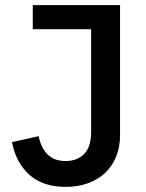

<svg xmlns="http://www.w3.org/2000/svg" viewBox="-20 -718 571 750"><path d="M449 -698V-190Q449 -144 434 -107Q419 -70 391.5 -43.5Q364 -17 324.5 -2.5Q285 12 237 12Q146 12 93.5 -36.5Q41 -85 27 -163L131 -186Q140 -141 165.5 -115Q191 -89 237 -89Q282 -89 309 -117Q336 -145 336 -202V-604H108V-698Z"/></svg>

Font: IBM Plex Thai Medium
Style: Regular
Weight: 500
Designer: Mike Abbink, Paul van der Laan, Pieter van Rosmalen, Ben Mitchell, Mark Frömberg
Foundry: Bold Monday
Version: Version 1.0